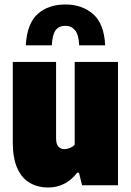

<svg xmlns="http://www.w3.org/2000/svg" viewBox="-20 -826 585 856"><path d="M194 10Q150 10 114.5 -9.8Q79 -29.5 58 -74Q37 -118.5 37 -193V-550H230V-211Q230 -182.5 240.8 -171.8Q251.5 -161 267 -161Q278.5 -161 291.8 -166.5Q305 -172 313 -181V-550H506V0H346L332 -56H324Q273 10 194 10ZM95 -624Q100.5 -721 147.8 -763.5Q195 -806 272 -806Q345.5 -806 394.8 -763.5Q444 -721 449 -624H333Q331 -672 314.2 -691.5Q297.5 -711 272 -711Q243 -711 228.2 -691.5Q213.5 -672 211 -624Z"/></svg>

Font: Encode Sans Condensed Black
Style: Regular
Weight: 900
Width: 3
Designer: Multiple Designers
Foundry: Impallari Type
Version: Version 3.000; ttfautohint (v1.8.3) -l 8 -r 50 -G 200 -x 14 